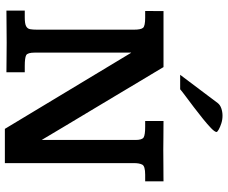

<svg xmlns="http://www.w3.org/2000/svg" viewBox="-92 -823 921 777"><g transform="rotate(90 368.5 -434.5)"><path d="M501.5 6.3 193.8 -504.4Q193.4 -504.4 193.1 -504.4Q192.9 -504.4 192.9 -504.4V-115.2Q192.9 -85.9 203.1 -80.1Q213.4 -74.2 247.6 -74.2H272.5V0Q245.1 0 218 -0.5Q190.9 -1 153.3 -1Q112.8 -1 83.5 -0.5Q54.2 0 22.9 0V-74.2H50.3Q75.7 -74.2 85.9 -79.6Q96.2 -85 98.1 -95.9Q100.1 -106.9 100.1 -124.5V-515.6Q100.1 -544.4 92.5 -553Q85 -561.5 51.8 -561.5H24.4Q24.4 -564.5 24.4 -575Q24.4 -585.4 24.7 -598.6Q24.9 -611.8 24.9 -622.3Q24.9 -632.8 24.9 -635.7Q24.9 -635.7 41.5 -635.7Q58.1 -635.7 80.3 -635.7Q102.5 -635.7 120.6 -635.7Q138.7 -635.7 142.1 -635.7Q147.9 -635.7 163.1 -635.7Q178.2 -635.7 196.3 -635.7Q214.4 -635.7 229.7 -635.7Q245.1 -635.7 251.5 -635.7Q251.5 -635.7 267.3 -609.1Q283.2 -582.5 309.6 -538.6Q335.9 -494.6 367.4 -441.9Q398.9 -389.2 430.4 -336.7Q461.9 -284.2 488.3 -240.2Q514.6 -196.3 530.5 -169.4Q546.4 -142.6 546.4 -142.6V-522.5Q546.4 -549.3 535.9 -555.4Q525.4 -561.5 493.2 -561.5H469.7V-635.7Q506.8 -635.7 535.2 -635.3Q563.5 -634.8 586.4 -634.8Q593.3 -634.8 613.3 -635Q633.3 -635.3 656.7 -635.3Q680.2 -635.3 697 -635.5Q713.9 -635.7 713.9 -635.7V-561.5H687Q652.3 -561.5 646.2 -549.6Q640.1 -537.6 640.1 -516.6Q640.1 -516.1 640.1 -487.3Q640.1 -458.5 640.1 -411.9Q640.1 -365.2 640.1 -309.6Q640.1 -253.9 640.1 -198.2Q640.1 -142.6 640.1 -96.4Q640.1 -50.3 640.1 -22Q640.1 6.3 640.1 6.3ZM282.7 -703.1 397 -855Q404.3 -864.7 418.5 -869.6Q432.6 -874.5 448.2 -874.5Q464.4 -874.5 479.5 -869.6Q494.6 -864.7 504.4 -859.1Q514.2 -853.5 514.2 -850.1Q513.7 -842.8 498.5 -828.1Q483.4 -813.5 460.7 -795.2Q438 -776.9 413.8 -758.5Q389.6 -740.2 369.6 -725.3Q349.6 -710.4 341.3 -703.1Z"/></g></svg>

Font: Kameron SemiBold
Style: Regular
Weight: 600
Designer: Vernon Adams
Foundry: Vernon Adams
Version: Version 1.100